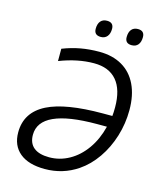

<svg xmlns="http://www.w3.org/2000/svg" viewBox="-132 -1002 921 1106"><g transform="rotate(15 328.5 -449.0)"><path d="M39.1 -155.3Q39.1 -274.9 152.3 -332Q260.3 -386.2 481.9 -386.2H538.6Q541 -406.7 541 -438Q541 -543.5 494.6 -597.9Q448.2 -652.3 358.9 -652.3Q261.7 -652.3 154.3 -610.8V-684.1Q208 -705.1 260.5 -714.6Q313 -724.1 371.1 -724.1Q450.2 -724.1 507.3 -691.2Q564.5 -658.2 594.7 -595.2Q625 -532.2 625 -443.8Q625 -363.8 601.6 -287.6Q578.1 -211.4 535.2 -149.4Q492.2 -87.4 435.1 -48.8Q348.1 9.8 240.7 9.8Q143.6 9.8 91.3 -33.4Q39.1 -76.7 39.1 -155.3ZM524.4 -318.4H465.3Q124.5 -318.4 124.5 -163.1Q124.5 -113.3 156 -87.6Q187.5 -62 247.6 -62Q311 -62 366.9 -93.3Q422.9 -124.5 463.9 -182.4Q504.9 -240.2 524.4 -318.4ZM315.9 -846.7Q315.9 -876 329.3 -892.1Q342.8 -908.2 367.7 -908.2Q407.2 -908.2 407.2 -870.1Q407.2 -841.3 393.6 -825Q379.9 -808.6 356 -808.6Q315.9 -808.6 315.9 -846.7ZM500.5 -846.7Q500.5 -876 513.9 -892.1Q527.3 -908.2 552.2 -908.2Q591.3 -908.2 591.3 -870.1Q591.3 -840.8 577.9 -824.7Q564.5 -808.6 540 -808.6Q500.5 -808.6 500.5 -846.7Z"/></g></svg>

Font: Viking Open Sans
Style: Italic
Weight: 400
Italic angle: -12°
Foundry: Ascender Corporation
Version: Version 2.000